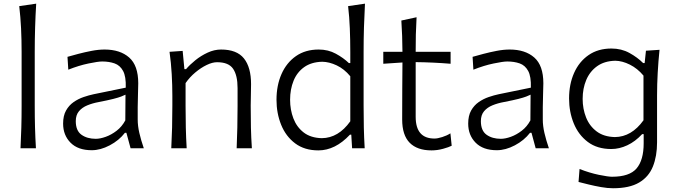

<svg xmlns="http://www.w3.org/2000/svg" viewBox="-20 -794 3629 1028"><path d="M89.8 0Q92.8 -57.6 94.2 -111.1Q95.7 -164.6 95.7 -228.5V-515.1Q95.7 -581.1 92.8 -642.1Q89.8 -703.1 83 -761.2L173.8 -774.4Q169.9 -710.9 168 -647.2Q166 -583.5 166 -515.1V-228.5Q166 -164.6 167.5 -111.1Q168.9 -57.6 172.4 0Z M471.2 10.3Q397.5 10.3 357.7 -30Q317.9 -70.3 317.9 -132.3Q317.9 -174.3 333.5 -202.1Q349.1 -230 374 -247.3Q398.9 -264.6 427.5 -274.4Q456.1 -284.2 481.9 -289.6L653.3 -324.7Q655.3 -384.3 638.9 -414.3Q622.6 -444.3 593.3 -454.6Q564 -464.8 526.9 -464.8Q505.4 -464.8 453.9 -454.1Q402.3 -443.4 345.7 -420.9L341.3 -489.7Q365.2 -496.6 399.4 -505.6Q433.6 -514.6 470.5 -521.7Q507.3 -528.8 540 -528.8Q623 -528.8 671.6 -486.1Q720.2 -443.4 720.2 -348.1Q720.2 -325.2 718.8 -289.6Q717.3 -253.9 717.3 -220.2V-153.8Q717.3 -120.1 726.1 -82Q734.9 -43.9 750 0H679.2L656.7 -83H648.9Q617.2 -42 567.6 -15.9Q518.1 10.3 471.2 10.3ZM492.7 -50.8Q516.1 -50.8 546.1 -61.5Q576.2 -72.3 604.5 -94Q632.8 -115.7 650.9 -149.4L651.9 -287.1Q643.1 -282.7 628.7 -277.1Q614.3 -271.5 586.4 -264.4Q558.6 -257.3 508.8 -247.6Q476.1 -241.7 448 -230.2Q419.9 -218.8 402.8 -198.5Q385.7 -178.2 385.7 -145.5Q385.7 -94.2 416.3 -72.5Q446.8 -50.8 492.7 -50.8Z M897 0Q899.9 -57.6 901.4 -111.1Q902.8 -164.6 902.8 -228.5V-280.8Q902.8 -337.4 899.4 -397.5Q896 -457.5 887.7 -516.6L958 -521.5L967.3 -423.8H976.1Q995.6 -446.8 1025.6 -471.2Q1055.7 -495.6 1091.6 -512.2Q1127.4 -528.8 1163.6 -528.8Q1248 -528.8 1286.1 -481.2Q1324.2 -433.6 1324.2 -343.3Q1324.2 -310.1 1323.2 -280.8Q1322.3 -251.5 1322.3 -228.5Q1322.3 -164.6 1323.5 -111.1Q1324.7 -57.6 1328.6 0H1247.1Q1249.5 -57.6 1250.7 -110.8Q1252 -164.1 1252 -226.1V-322.3Q1252 -390.6 1228 -425.8Q1204.1 -460.9 1142.1 -460.9Q1117.2 -460.9 1086.4 -446Q1055.7 -431.2 1025.6 -406Q995.6 -380.9 973.6 -349.1V-226.1Q973.6 -164.1 974.9 -110.8Q976.1 -57.6 979.5 0Z M1684.6 11.2Q1610.4 11.2 1560.3 -26.4Q1510.3 -64 1485.4 -125.7Q1460.4 -187.5 1460.4 -259.8Q1460.4 -336.9 1487.3 -397.7Q1514.2 -458.5 1564.7 -493.7Q1615.2 -528.8 1686.5 -528.8Q1737.3 -528.8 1778.3 -506.3Q1819.3 -483.9 1847.7 -456.5H1855.5V-515.1Q1855.5 -581.1 1853 -642.1Q1850.6 -703.1 1843.8 -761.2L1934.1 -774.4Q1930.7 -710.9 1928.7 -647.2Q1926.8 -583.5 1926.8 -515.1V-228.5Q1926.8 -164.6 1928 -111.1Q1929.2 -57.6 1932.6 0H1865.2L1860.8 -72.8H1853.5Q1774.9 11.2 1684.6 11.2ZM1703.1 -54.2Q1792 -55.2 1855.5 -144.5V-385.7Q1823.2 -424.8 1783 -443.8Q1742.7 -462.9 1705.1 -463.4Q1647 -461.9 1608.6 -434.6Q1570.3 -407.2 1551.8 -361.6Q1533.2 -315.9 1533.2 -259.8Q1533.2 -206.5 1550.8 -160.2Q1568.4 -113.8 1606 -84.7Q1643.6 -55.7 1703.1 -54.2Z M2290.5 11.2Q2213.9 11.2 2173.6 -29.5Q2133.3 -70.3 2133.3 -154.3Q2133.3 -240.2 2133.8 -319.6Q2134.3 -398.9 2134.8 -459.5L2032.2 -452.6V-516.6H2134.8Q2134.3 -561.5 2133.1 -601.3Q2131.8 -641.1 2128.9 -684.1L2210.4 -701.7Q2207.5 -649.9 2206.5 -608.6Q2205.6 -567.4 2205.6 -516.6H2392.6V-452.6Q2346.2 -456.5 2298.8 -458.7Q2251.5 -460.9 2205.6 -461.4V-168.5Q2205.6 -52.2 2306.2 -52.2Q2322.8 -52.2 2347.7 -60.1Q2372.6 -67.9 2391.6 -80.1L2398.4 -13.7Q2383.3 -5.9 2352.3 2.7Q2321.3 11.2 2290.5 11.2Z M2640.1 10.3Q2566.4 10.3 2526.6 -30Q2486.8 -70.3 2486.8 -132.3Q2486.8 -174.3 2502.4 -202.1Q2518.1 -230 2543 -247.3Q2567.9 -264.6 2596.4 -274.4Q2625 -284.2 2650.9 -289.6L2822.3 -324.7Q2824.2 -384.3 2807.9 -414.3Q2791.5 -444.3 2762.2 -454.6Q2732.9 -464.8 2695.8 -464.8Q2674.3 -464.8 2622.8 -454.1Q2571.3 -443.4 2514.6 -420.9L2510.3 -489.7Q2534.2 -496.6 2568.4 -505.6Q2602.5 -514.6 2639.4 -521.7Q2676.3 -528.8 2709 -528.8Q2792 -528.8 2840.6 -486.1Q2889.2 -443.4 2889.2 -348.1Q2889.2 -325.2 2887.7 -289.6Q2886.2 -253.9 2886.2 -220.2V-153.8Q2886.2 -120.1 2895 -82Q2903.8 -43.9 2918.9 0H2848.1L2825.7 -83H2817.9Q2786.1 -42 2736.6 -15.9Q2687 10.3 2640.1 10.3ZM2661.6 -50.8Q2685.1 -50.8 2715.1 -61.5Q2745.1 -72.3 2773.4 -94Q2801.8 -115.7 2819.8 -149.4L2820.8 -287.1Q2812 -282.7 2797.6 -277.1Q2783.2 -271.5 2755.4 -264.4Q2727.5 -257.3 2677.7 -247.6Q2645 -241.7 2616.9 -230.2Q2588.9 -218.8 2571.8 -198.5Q2554.7 -178.2 2554.7 -145.5Q2554.7 -94.2 2585.2 -72.5Q2615.7 -50.8 2661.6 -50.8Z M3262.2 213.9Q3233.4 213.9 3198.7 207.8Q3164.1 201.7 3131.8 193.8Q3099.6 186 3077.6 180.2L3083 110.8Q3136.7 131.8 3186.5 142.1Q3236.3 152.3 3256.8 152.3Q3350.6 152.3 3388.4 107.7Q3426.3 63 3426.3 -26.9V-75.7H3418Q3381.3 -36.1 3338.6 -16.1Q3295.9 3.9 3252.9 3.9Q3177.7 3.9 3127.4 -33.9Q3077.1 -71.8 3052 -133.3Q3026.9 -194.8 3026.9 -266.6Q3026.9 -342.8 3053.7 -403.3Q3080.6 -463.9 3131.3 -499Q3182.1 -534.2 3253.9 -534.2Q3307.1 -534.2 3350.1 -510.5Q3393.1 -486.8 3423.3 -456.5H3431.6L3438.5 -522.5L3511.2 -527.3Q3504.9 -466.3 3501.5 -404.3Q3498 -342.3 3498 -283.7V-31.7Q3498 42 3475.8 97.4Q3453.6 152.8 3402.1 183.3Q3350.6 213.9 3262.2 213.9ZM3272.5 -60.1Q3361.3 -61 3425.3 -149.9V-389.2Q3393.1 -427.7 3352.3 -448Q3311.5 -468.3 3273.9 -468.8Q3215.8 -467.3 3177 -439.5Q3138.2 -411.6 3118.9 -366Q3099.6 -320.3 3099.6 -264.6Q3099.6 -211.4 3117.9 -165.3Q3136.2 -119.1 3174.6 -90.3Q3212.9 -61.5 3272.5 -60.1Z"/></svg>

Font: Pinar-FD Regular
Style: FD-Regular
Weight: 400
Designer: Amin Abedi
Version: Version 3.000